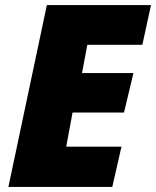

<svg xmlns="http://www.w3.org/2000/svg" viewBox="-20 -734 613 754"><path d="M164 -714H573L539 -558H323L302 -447H504L467 -292H265L240 -158H457L421 0H13Z"/></svg>

Font: Noto Sans Display Black
Style: Italic
Weight: 900
Italic angle: -12°
Designer: Monotype Design team
Foundry: Monotype Imaging Inc.
Version: Version 1.000